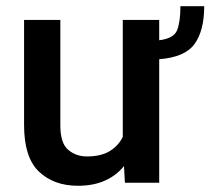

<svg xmlns="http://www.w3.org/2000/svg" viewBox="-20 -593 683 623"><path d="M565.4 -572.8H642.6Q642.6 -493.7 611.3 -450.4Q580.1 -407.2 496.6 -400.9V0H385.3L382.3 -54.2Q357.9 -23.9 320.8 -7.1Q283.7 9.8 232.9 9.8Q154.8 9.8 106.4 -36.1Q58.1 -82 58.1 -187V-528.3H175.8V-186Q175.8 -128.4 201.2 -106.9Q226.6 -85.4 261.7 -85.4Q308.1 -85.4 336.2 -102.8Q364.3 -120.1 378.4 -148.9V-528.3H496.6V-462.4Q544.4 -468.3 554.9 -495.4Q565.4 -522.5 565.4 -572.8Z"/></svg>

Font: Vazirmatn RD UI FD Medium
Style: Regular
Weight: 500
Designer: Saber Rastikerdar
Foundry: Saber Rastikerdar
Version: Version 33.003